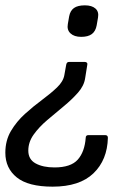

<svg xmlns="http://www.w3.org/2000/svg" viewBox="-40 -520 516 719"><path d="M278 -288Q282 -288 285 -285.5Q288 -283 287 -278L279 -228Q275 -199 252 -173Q229 -147 198 -121.5Q167 -96 136.5 -70Q106 -44 86 -16Q66 12 66 44Q66 77 93.5 92Q121 107 164 107Q225 107 251 78Q277 49 281 -4Q281 -14 291 -14H354Q359 -14 361.5 -11.5Q364 -9 364 -4Q362 79 310 129Q258 179 157 179Q66 179 23 144.5Q-20 110 -20 52Q-20 6 1 -29.5Q22 -65 53.5 -93.5Q85 -122 117.5 -146Q150 -170 173.5 -192.5Q197 -215 201 -239L208 -278Q210 -288 218 -288ZM278 -500Q304 -500 317.5 -488Q331 -476 327 -454L322 -425Q318 -403 304 -392.5Q290 -382 264 -382Q238 -382 224 -395Q210 -408 214 -430L219 -459Q223 -480 237 -490Q251 -500 278 -500Z"/></svg>

Font: Sofia Sans Hairline
Style: Italic
Weight: 1
Italic angle: -9°
Designer: Botio Nikoltchev, Ani Petrova
Foundry: lettersoup
Version: Version 4.102